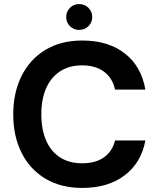

<svg xmlns="http://www.w3.org/2000/svg" viewBox="-20 -911 779 943"><path d="M384 12Q279 12 203 -33.5Q127 -79 86 -160.5Q45 -242 45 -349Q45 -456 86 -538Q127 -620 203 -666Q279 -712 384 -712Q511 -712 592.5 -649Q674 -586 694 -471H545Q533 -527 491.5 -558.5Q450 -590 383 -590Q320 -590 275 -560.5Q230 -531 206.5 -477.5Q183 -424 183 -349Q183 -275 206.5 -221Q230 -167 275 -138Q320 -109 383 -109Q450 -109 491 -138.5Q532 -168 545 -221H694Q674 -112 592.5 -50Q511 12 384 12ZM368 -764Q342 -764 323.5 -782.5Q305 -801 305 -827Q305 -854 323.5 -872.5Q342 -891 368 -891Q396 -891 414.5 -872.5Q433 -854 433 -827Q433 -801 414.5 -782.5Q396 -764 368 -764Z"/></svg>

Font: DM Sans 18pt
Style: Bold
Weight: 700
Designer: Colophon Foundry, Jonny Pinhorn
Foundry: Colophon Foundry
Version: Version 4.004;gftools[0.9.30]